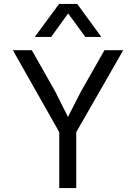

<svg xmlns="http://www.w3.org/2000/svg" viewBox="-20 -952 690 972"><path d="M280 0V-283L45 -698H141L260 -488L324 -360L390 -489L509 -698H604L366 -283V0ZM156 -765 279 -932H371L493 -765H412L325 -884L239 -765Z"/></svg>

Font: Azeret Mono Thin Light
Style: Regular
Weight: 300
Version: Version 1.002